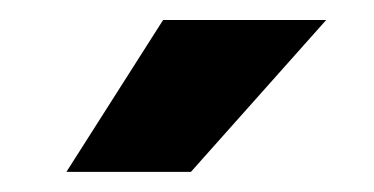

<svg xmlns="http://www.w3.org/2000/svg" viewBox="-20 -770 374 192"><path d="M46.4 -598.1 143.1 -750H306.2L170.9 -598.1Z"/></svg>

Font: Vazirmatn UI FD ExtraBold
Style: Regular
Weight: 800
Designer: Saber Rastikerdar
Foundry: Saber Rastikerdar
Version: Version 33.003